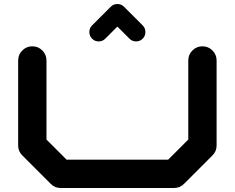

<svg xmlns="http://www.w3.org/2000/svg" viewBox="-20 -940 1174 960"><path d="M426.8 -779.8Q426.8 -799.3 440.4 -813L533.7 -906.2Q547.4 -919.9 566.9 -919.9Q586.4 -919.9 600.1 -906.2L693.4 -813Q707 -799.3 707 -779.8Q707 -760.3 693.4 -746.6Q679.7 -732.9 660.6 -732.9Q641.1 -732.9 627.4 -746.6L566.9 -807.1L506.3 -746.6Q492.7 -732.9 473.1 -732.9Q454.1 -732.9 440.4 -746.6Q426.8 -760.3 426.8 -779.8ZM1063 -212.4Q1063 -183.1 1042 -162.6L900.4 -21Q879.9 0 850.1 0H283.2Q253.9 0 233.4 -21L91.8 -162.6Q70.8 -183.1 70.8 -212.4V-637.7Q70.8 -667 91.6 -687.7Q112.3 -708.5 141.6 -708.5Q170.9 -708.5 191.7 -687.7Q212.4 -667 212.4 -637.7V-242.2L313 -141.6H820.8L921.4 -242.2V-637.7Q921.4 -667 942.1 -687.7Q962.9 -708.5 992.2 -708.5Q1021.5 -708.5 1042.2 -687.7Q1063 -667 1063 -637.7Z"/></svg>

Font: Robtronika
Style: Regular
Weight: 400
Designer: GGBot
Version: 1.00